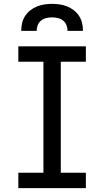

<svg xmlns="http://www.w3.org/2000/svg" viewBox="-20 -975 540 995"><path d="M75 0V-80H205V-655H75V-735H425V-655H295V-80H425V0ZM90 -815Q90 -835 94.5 -855Q99 -875 110 -892Q121 -909 137 -921.5Q153 -934 171.5 -941.5Q190 -949 210 -952Q230 -955 250 -955Q270 -955 290 -952Q310 -949 328.5 -941.5Q347 -934 363 -921.5Q379 -909 390 -892Q401 -875 405.5 -855Q410 -835 410 -815H330Q330 -830 324.5 -844.5Q319 -859 307 -868.5Q295 -878 280 -881.5Q265 -885 250 -885Q235 -885 220 -881.5Q205 -878 193 -868.5Q181 -859 175.5 -844.5Q170 -830 170 -815Z"/></svg>

Font: Iosevka Term Medium
Style: Regular
Weight: 500
Monospace: yes
Designer: Belleve Invis
Foundry: Belleve Invis
Version: Version 26.3.1